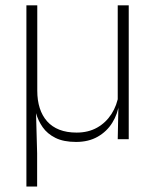

<svg xmlns="http://www.w3.org/2000/svg" viewBox="-20 -506 564 698"><path d="M448 -486.5V0H408L410.5 -123.5L408 -125.5V-486.5ZM115.5 -176.5Q115.5 -141 124.5 -113Q133.5 -85 151.2 -65Q169 -45 195.8 -34.5Q222.5 -24 258.5 -24Q301 -24 333 -42Q365 -60 385.2 -91.5Q405.5 -123 411.5 -163L422.5 -130H413Q408 -91.5 388.2 -59.8Q368.5 -28 335.2 -9Q302 10 256.5 10Q211 10 181.5 -4.8Q152 -19.5 135.2 -43.5Q118.5 -67.5 111 -94.5L115 51V172H76V-486.5H115.5Z"/></svg>

Font: Anek Latin Medium ExtraLight
Style: Regular
Weight: 250
Version: Version 1.003